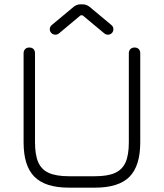

<svg xmlns="http://www.w3.org/2000/svg" viewBox="-20 -863 754 883"><path d="M417 0C417 0 297 0 297 0C224.5 0 172 -16.5 138.5 -50C105 -83.5 88.5 -136 88.5 -208.5C88.5 -208.5 88.5 -208.5 88.5 -208.5C88.5 -208.5 88.5 -618 88.5 -618C88.5 -626 91 -632.5 96 -637.5C100.5 -642 107 -644.5 115 -644.5C115 -644.5 115 -644.5 115 -644.5C123 -644.5 129.5 -642 134 -637.5C138.5 -632.5 141 -626 141 -618C141 -618 141 -618 141 -618C141 -618 141 -208.5 141 -208.5C141 -170 146 -139 156 -116.5C166 -94 182.5 -77.5 205 -67.5C227.5 -57.5 258.5 -52.5 297 -52.5C297 -52.5 297 -52.5 297 -52.5C297 -52.5 417 -52.5 417 -52.5C455.5 -52.5 486 -57.5 508.5 -67.5C531 -77.5 547.5 -94 557.5 -116.5C567.5 -139 572.5 -170 572.5 -208.5C572.5 -208.5 572.5 -208.5 572.5 -208.5C572.5 -208.5 572.5 -618 572.5 -618C572.5 -626 575 -632.5 580 -637.5C584.5 -642 591 -644.5 599 -644.5C599 -644.5 599 -644.5 599 -644.5C607 -644.5 613.5 -642 618 -637.5C622.5 -632.5 625 -626 625 -618C625 -618 625 -618 625 -618C625 -618 625 -208.5 625 -208.5C625 -136 608.5 -83.5 575.5 -50C542 -16.5 489.5 0 417 0C417 0 417 0 417 0ZM234.5 -703.5C234.5 -703.5 234.5 -703.5 234.5 -703.5C227 -703.5 221 -706 216.5 -711C211.5 -715.5 209 -721.5 209 -728.5C209 -728.5 209 -728.5 209 -728.5C209 -737 212.5 -743.5 219.5 -749C219.5 -749 219.5 -749 219.5 -749C219.5 -749 318.5 -831.5 318.5 -831.5C328 -839 338 -843 349.5 -843C349.5 -843 349.5 -843 349.5 -843C349.5 -843 361 -843 361 -843C372.5 -843 382.5 -839 392 -831.5C392 -831.5 392 -831.5 392 -831.5C392 -831.5 491 -749 491 -749C498 -743.5 501.5 -737 501.5 -728.5C501.5 -728.5 501.5 -728.5 501.5 -728.5C501.5 -721.5 499 -715.5 494.5 -711C489.5 -706 483.5 -703.5 476.5 -703.5C476.5 -703.5 476.5 -703.5 476.5 -703.5C470 -703.5 464 -705.5 459 -710C459 -710 459 -710 459 -710C459 -710 360 -792.5 360 -792.5C360 -792.5 350.5 -792.5 350.5 -792.5C350.5 -792.5 252 -710 252 -710C246.5 -705.5 241 -703.5 234.5 -703.5Z"/></svg>

Font: Jura-Fortis-Regular
Style: Regular
Weight: 500
Designer: Daniel Johnson, Alexei Vanyashin, Mirko Velimirovic
Foundry: Daniel Johnson
Version: ""